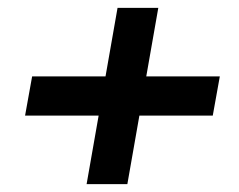

<svg xmlns="http://www.w3.org/2000/svg" viewBox="-20 -535 611 490"><path d="M201 -65 280 -515H384L305 -65ZM44 -240 62 -340H541L523 -240Z"/></svg>

Font: DM Sans 17pt SemiBold
Style: Italic
Weight: 600
Italic angle: -10°
Version: Version 4.004;gftools[0.9.30]